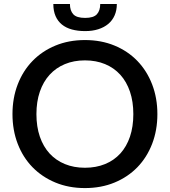

<svg xmlns="http://www.w3.org/2000/svg" viewBox="-20 -927 844 954"><path d="M762 -360C762 -413.3 753.3 -462.5 736 -507.5C718.7 -552.5 694.2 -591.3 662.8 -624C631.2 -656.7 593.4 -682.2 549.2 -700.5C505.1 -718.8 456 -728 402 -728C348.3 -728 299.4 -718.8 255.3 -700.5C211.1 -682.2 173.2 -656.7 141.5 -624C109.8 -591.3 85.3 -552.5 68 -507.5C50.7 -462.5 42 -413.3 42 -360C42 -306.7 50.7 -257.5 68 -212.5C85.3 -167.5 109.8 -128.8 141.5 -96.2C173.2 -63.8 211.1 -38.3 255.3 -20C299.4 -1.7 348.3 7.5 402 7.5C456 7.5 505.1 -1.7 549.2 -20C593.4 -38.3 631.2 -63.8 662.8 -96.2C694.2 -128.8 718.7 -167.5 736 -212.5C753.3 -257.5 762 -306.7 762 -360ZM642.5 -360C642.5 -318.3 636.9 -281 625.8 -248C614.6 -215 598.6 -187.1 577.8 -164.2C556.9 -141.4 531.7 -123.9 502 -111.8C472.3 -99.6 439 -93.5 402 -93.5C365.3 -93.5 332.2 -99.6 302.5 -111.8C272.8 -123.9 247.5 -141.4 226.5 -164.2C205.5 -187.1 189.3 -215 178 -248C166.7 -281 161 -318.3 161 -360C161 -401.3 166.7 -438.5 178 -471.5C189.3 -504.5 205.5 -532.5 226.5 -555.5C247.5 -578.5 272.8 -596.2 302.5 -608.5C332.2 -620.8 365.3 -627 402 -627C439 -627 472.3 -620.8 502 -608.5C531.7 -596.2 556.9 -578.5 577.8 -555.5C598.6 -532.5 614.6 -504.5 625.8 -471.5C636.9 -438.5 642.5 -401.3 642.5 -360ZM403 -772.5C427.3 -772.5 449.2 -775.6 468.5 -781.8C487.8 -787.9 504.3 -796.8 518 -808.2C531.7 -819.8 542.2 -833.8 549.5 -850.5C556.8 -867.2 560.5 -886 560.5 -907H478C478 -885.3 472.5 -868.4 461.5 -856.3C450.5 -844.1 431 -838 403 -838C374.7 -838 355 -844.1 344 -856.3C333 -868.4 327.5 -885.3 327.5 -907H245C245 -884 248.7 -864.1 256 -847.2C263.3 -830.4 273.8 -816.4 287.5 -805.2C301.2 -794.1 317.8 -785.8 337.3 -780.5C356.8 -775.2 378.7 -772.5 403 -772.5Z"/></svg>

Font: Lato Semibold
Style: Regular
Weight: 600
Designer: Lukasz Dziedzic
Foundry: tyPoland Lukasz Dziedzic
Version: Version 2.006; 2014-01-15